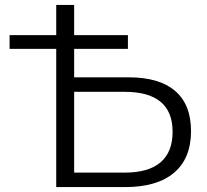

<svg xmlns="http://www.w3.org/2000/svg" viewBox="-20 -762 842 782"><path d="M19 -563V-619H209V-742H282V-619H501V-563H282V-447H505Q629 -447 693.5 -391.5Q758 -336 758 -228Q758 -117 689 -58.5Q620 0 489 0H209V-563ZM282 -59H488Q585 -59 634 -101Q683 -143 683 -225Q683 -388 488 -388H282Z"/></svg>

Font: Modern
Style: Small
Weight: 400
Designer: Julieta Ulanovsky
Foundry: Julieta Ulanovsky
Version: Version 8.000